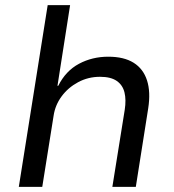

<svg xmlns="http://www.w3.org/2000/svg" viewBox="-20 -725 677 745"><path d="M53 0 165 -705H252L203 -392H206Q235 -450 286.5 -477.5Q338 -505 400 -505Q461 -505 498.5 -481.5Q536 -458 550.5 -413Q565 -368 555 -304L507 0H416L464 -299Q470 -338 463 -366.5Q456 -395 433 -411Q410 -427 368 -427Q322 -427 283 -406Q244 -385 219 -351Q194 -317 188 -276L144 0Z"/></svg>

Font: Nunito Sans 7pt
Style: Italic
Weight: 400
Italic angle: -9°
Designer: Vernon Adams
Foundry: Vernon Adams
Version: Version 3.101;gftools[0.9.27]